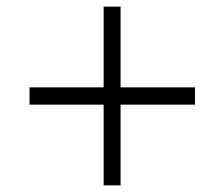

<svg xmlns="http://www.w3.org/2000/svg" viewBox="-20 -632 633 578"><path d="M292 -74V-612H343V-74ZM69 -317V-369H567V-317Z"/></svg>

Font: Libre Bodoni SemiBold
Style: Italic
Weight: 600
Italic angle: -13°
Version: Version 2.003